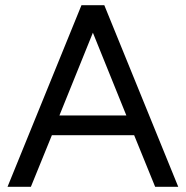

<svg xmlns="http://www.w3.org/2000/svg" viewBox="-20 -720 717 740"><path d="M9 0 294 -700H382L667 0H578L497 -199H180L99 0ZM209 -275H467L338 -594Z"/></svg>

Font: Figtree Light
Style: Regular
Weight: 400
Version: Version 2.002